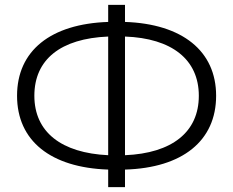

<svg xmlns="http://www.w3.org/2000/svg" viewBox="-20 -744 957 788"><path d="M424 -48V24H493V-48C729 -55 867 -166 867 -351C867 -535 728 -646 493 -654V-724H424V-654C188 -646 50 -536 50 -351C50 -166 188 -56 424 -48ZM493 -594C685 -587 796 -500 796 -351C796 -202 686 -115 493 -107ZM121 -351C121 -500 229 -586 424 -594V-107C232 -116 121 -202 121 -351Z"/></svg>

Font: Malon Grotesk
Style: Regular
Weight: 400
Designer: Julieta Ulanovsky
Foundry: Julieta Ulanovsky
Version: Version 7.200